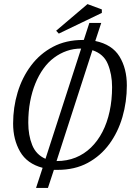

<svg xmlns="http://www.w3.org/2000/svg" viewBox="-20 -820 661 937"><path d="M156 97 188 -1Q112 -21 78 -80Q44 -139 44 -217Q44 -296 66 -369Q88 -442 131.5 -500Q175 -558 238.5 -591.5Q302 -625 384 -625H389L416 -708H474L445 -620Q527 -603 563 -544.5Q599 -486 599 -403Q599 -323 577.5 -249Q556 -175 513.5 -117Q471 -59 408 -25Q345 9 261 9H243L214 97ZM202 -45 376 -583Q339 -583 306 -571.5Q273 -560 244 -538.5Q215 -517 192 -485Q169 -453 152.5 -412.5Q136 -372 127 -324Q118 -276 118 -221Q118 -160 137 -112.5Q156 -65 202 -45ZM256 -34Q307 -34 349 -51Q391 -68 424 -100Q457 -132 480 -176.5Q503 -221 515 -276.5Q527 -332 527 -395Q527 -457 506.5 -507Q486 -557 431 -575ZM267 -656 254 -670 407 -800 477 -774V-757Z"/></svg>

Font: Manuale Light
Style: Italic
Weight: 300
Italic angle: -11°
Version: Version 1.002